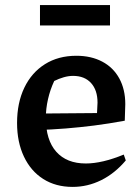

<svg xmlns="http://www.w3.org/2000/svg" viewBox="-20 -724 549 754"><path d="M265 10Q199 10 150 -21Q101 -52 74 -109Q47 -166 47 -241Q47 -320 75.5 -379.5Q104 -439 156.5 -472Q209 -505 280 -505Q338 -505 381.5 -482Q425 -459 448.5 -416Q472 -373 472 -315L470 -250Q405 -238 349.5 -231Q294 -224 238.5 -219.5Q183 -215 120 -213V-278L361 -280L363 -321Q363 -370 337.5 -398Q312 -426 267 -426Q249 -426 230 -420.5Q211 -415 193 -406Q177 -372 168.5 -334.5Q160 -297 160 -261Q160 -174 201 -128Q242 -82 317 -82Q381 -82 466 -117L474 -94Q431 -43 377.5 -16.5Q324 10 265 10ZM137 -624V-704H412V-624Z"/></svg>

Font: Piazzolla Thin
Style: Bold
Weight: 700
Version: Version 2.005